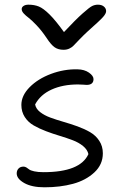

<svg xmlns="http://www.w3.org/2000/svg" viewBox="-20 -795 525 825"><path d="M400.9 -774.9Q417 -774.9 426.5 -766.8Q436 -758.8 436 -747.1Q436 -736.8 422.6 -721.7Q409.2 -706.5 356.9 -660.2Q338.9 -643.6 320.8 -624.8Q302.7 -606 295.7 -598.6Q288.6 -591.3 277.8 -586.2Q267.1 -581.1 252.9 -581.1Q230.5 -581.1 215.1 -591.6Q199.7 -602.1 180.2 -631.8Q159.7 -662.6 137.7 -685.8Q115.7 -709 103 -718.5Q90.3 -728 81.8 -737.3Q73.2 -746.6 73.2 -755.9Q73.2 -764.2 81.3 -769.5Q89.4 -774.9 102.1 -774.9Q127.4 -774.9 146.7 -767.1Q166 -759.3 192.6 -733.2Q219.2 -707 254.9 -657.2Q304.7 -710.4 335 -737.3Q365.2 -764.2 376.7 -769.5Q388.2 -774.9 400.9 -774.9ZM170.9 9.8Q116.7 9.8 84.2 -8.5Q51.8 -26.9 51.8 -49.8Q51.8 -62.5 59.6 -70.8Q67.4 -79.1 81.1 -79.1Q87.4 -79.1 93.5 -75.4Q99.6 -71.8 105.2 -67.1Q110.8 -62.5 127 -58.8Q143.1 -55.2 167 -55.2Q324.7 -55.2 359.9 -132.8Q355.5 -152.3 336.9 -167.5Q318.4 -182.6 292.7 -192.4Q267.1 -202.1 237.1 -211.2Q207 -220.2 178 -231.2Q148.9 -242.2 125 -255.9Q101.1 -269.5 86.4 -292.2Q71.8 -314.9 71.8 -344.2Q71.8 -384.3 107.4 -420.4Q143.1 -456.5 199.2 -477.5Q255.4 -498.5 313 -497.1Q342.8 -496.6 362.3 -482.9Q381.8 -469.2 381.8 -455.1Q381.8 -430.2 352.1 -430.2Q350.6 -430.2 338.4 -431.2Q326.2 -432.1 314.9 -432.1Q250 -432.1 201.7 -410.2Q153.3 -388.2 130.9 -346.2Q134.3 -327.6 152.3 -313.5Q170.4 -299.3 196.3 -289.8Q222.2 -280.3 252.7 -271.5Q283.2 -262.7 313 -252Q342.8 -241.2 367.2 -227.1Q391.6 -212.9 406.7 -189.7Q421.9 -166.5 421.9 -136.2Q421.9 -87.9 385.3 -54Q348.6 -20 293.5 -5.1Q238.3 9.8 170.9 9.8Z"/></svg>

Font: Shantell Sans Normal
Style: Regular
Weight: 300
Designer: Stephen Nixon, Anya Danilova, Shantell Martin
Foundry: Arrow Type
Version: Version 1.006;[559af2be0]